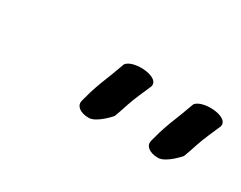

<svg xmlns="http://www.w3.org/2000/svg" viewBox="-34 -706 446 355"><g transform="rotate(30 189.0 -528.5)"><path d="M131 -484V-483C129 -475 137 -464 158 -464C175 -464 198 -491 198 -491L202 -502C206 -514 211 -530 218 -546L228 -569C242 -595 177 -600 165 -582L155 -555C148 -538 142 -522 137 -506ZM279 -484V-483C277 -475 285 -464 306 -464C323 -464 346 -491 346 -491L350 -502C354 -514 359 -530 366 -546L376 -569C390 -595 325 -600 313 -582L303 -555C296 -538 290 -522 285 -506Z"/></g></svg>

Font: Stray Cat
Style: ExBdObl
Weight: 800
Version: Version 1.0